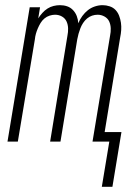

<svg xmlns="http://www.w3.org/2000/svg" viewBox="-20 -548 540 743"><path d="M374 175 403 0H338L406 -410Q409 -424 408.5 -438.5Q408 -453 402.5 -465Q397 -477 384.5 -484Q372 -491 358 -491Q347 -491 336.5 -487.5Q326 -484 317 -476.5Q308 -469 301.5 -459Q295 -449 291 -438.5Q287 -428 284 -417.5Q281 -407 279 -396L214 0H174L241 -410Q244 -424 243.5 -438.5Q243 -453 237.5 -465Q232 -477 220 -484Q208 -491 193 -491Q183 -491 172 -487.5Q161 -484 152 -476.5Q143 -469 137 -459Q131 -449 126.5 -438.5Q122 -428 119 -417.5Q116 -407 115 -396L49 0H9L95 -520H135L128 -477Q135 -488 144 -498Q153 -508 164 -515Q175 -522 187.5 -525Q200 -528 212 -528Q227 -528 240 -523.5Q253 -519 262.5 -509Q272 -499 277 -486Q282 -473 283 -458Q289 -473 298.5 -486Q308 -499 320 -508.5Q332 -518 347 -523Q362 -528 377 -528Q391 -528 404.5 -523.5Q418 -519 427 -509.5Q436 -500 441 -487Q446 -474 448 -460Q450 -446 449 -431.5Q448 -417 445 -403L385 -37H450L415 175Z"/></svg>

Font: Iosevka SS04 Extralight
Style: Italic
Weight: 200
Italic angle: -9°
Monospace: yes
Designer: Belleve Invis
Foundry: Belleve Invis
Version: Version 19.0.0; ttfautohint (v1.8.4)